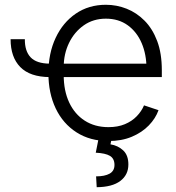

<svg xmlns="http://www.w3.org/2000/svg" viewBox="-20 -573 728 796"><path d="M23.9 -410.6H83Q82.5 -361.3 106.9 -335.4Q131.3 -309.6 186 -309.1V-253.4Q104.5 -253.9 64.2 -294.9Q23.9 -335.9 23.9 -410.6ZM429.7 11.7Q353.5 11.7 297.4 -24.2Q241.2 -60.1 210.9 -123.5Q180.7 -187 180.7 -269.5Q180.7 -352.1 210.7 -416Q240.7 -480 294.4 -516.6Q348.1 -553.2 418.9 -553.2Q463.4 -553.2 504.9 -536.9Q546.4 -520.5 579.3 -487.3Q612.3 -454.1 631.6 -403.1Q650.9 -352.1 650.9 -281.7V-253.4H224.1V-309.1H616.2L587.4 -287.6Q587.4 -347.2 567.4 -394Q547.4 -440.9 509.5 -468.3Q471.7 -495.6 418.9 -495.6Q366.7 -495.6 327.4 -468Q288.1 -440.4 266.1 -394.8Q244.1 -349.1 244.1 -294.9V-262.2Q244.1 -196.8 266.8 -148.2Q289.6 -99.6 331.3 -72.8Q373 -45.9 429.7 -45.9Q468.3 -45.9 497.6 -58.1Q526.9 -70.3 546.9 -91.1Q566.9 -111.8 577.1 -136.2L637.2 -116.2Q625 -82 596.9 -53Q568.8 -23.9 526.6 -6.1Q484.4 11.7 429.7 11.7ZM389.6 -2.9H443.8L438 25.4Q468.8 30.3 490.5 50.3Q512.2 70.3 512.2 108.9Q512.2 151.9 478.8 177.2Q445.3 202.6 380.9 203.1L378.4 158.2Q414.1 158.2 434.3 147Q454.6 135.7 454.6 110.8Q454.6 84.5 435.8 73.2Q417 62 377 60.1Z"/></svg>

Font: Inter Tight Light
Style: Regular
Weight: 300
Designer: Rasmus Andersson
Foundry: rsms
Version: Version 3.004